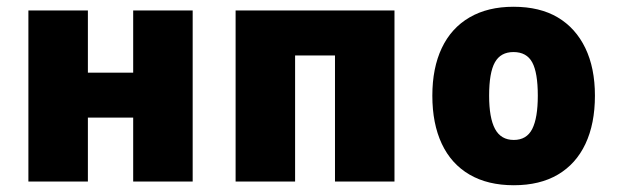

<svg xmlns="http://www.w3.org/2000/svg" viewBox="-20 -537 1827 568"><path d="M64 0V-506H240V-322H374V-506H550V0H374V-189H240V0Z M677 0V-506H1147V0H971V-373H853V0Z M1500 11Q1423 11 1369 -20.5Q1315 -52 1287 -111.5Q1259 -171 1259 -254Q1259 -336 1287 -395Q1315 -454 1369 -485.5Q1423 -517 1499 -517Q1577 -517 1630 -485.5Q1683 -454 1711.5 -395Q1740 -336 1740 -254Q1740 -171 1712 -111.5Q1684 -52 1630.5 -20.5Q1577 11 1500 11ZM1500 -123Q1538 -123 1554.5 -155.5Q1571 -188 1571 -254Q1571 -322 1554.5 -352.5Q1538 -383 1499 -383Q1461 -383 1444 -352.5Q1427 -322 1427 -254Q1427 -188 1444.5 -155.5Q1462 -123 1500 -123Z"/></svg>

Font: Nunito Sans 7pt Condensed Black
Style: Regular
Weight: 900
Width: 3
Designer: Vernon Adams
Foundry: Vernon Adams
Version: Version 3.101;gftools[0.9.27]